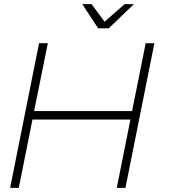

<svg xmlns="http://www.w3.org/2000/svg" viewBox="-20 -909 856 929"><path d="M587 0H545L611 -330.5H137L71 0H29L169 -700H211.5L145 -371.5H619L685 -700H727ZM506 -772H455L378 -889H423L486 -804L583 -889H628Z"/></svg>

Font: Argentum Sans ExtraLight
Style: Italic
Weight: 200
Italic angle: -11°
Designer: Julieta Ulanovsky (font), Cristiano Sobral (main changes and remaster)
Foundry: Julieta Ulanovsky (font), Cristiano Sobral (main changes and remaster)
Version: Version 2.007;June 15, 2022;FontCreator 14.0.0.2814 64-bit; 